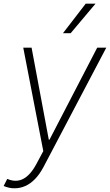

<svg xmlns="http://www.w3.org/2000/svg" viewBox="-41 -800 587 1024"><path d="M37.6 204.1Q21.5 204.6 6.1 200.9Q-9.3 197.3 -21.5 191.9L-2.4 154.3L-0.5 154.8Q44.4 173.8 82.8 154.1Q121.1 134.3 153.3 74.2L189.9 5.9L83 -545.9H127.4L219.2 -55.2H223.1L477.5 -545.9H525.9L189.9 92.8Q169.9 129.9 145.8 154.8Q121.6 179.7 94.2 191.9Q66.9 204.1 37.6 204.1ZM294.9 -623 416 -780.3H468.3L335.9 -623Z"/></svg>

Font: Inter Tight ExtraLight
Style: Italic
Weight: 250
Italic angle: -9.39999°
Designer: Rasmus Andersson
Foundry: rsms
Version: Version 3.004